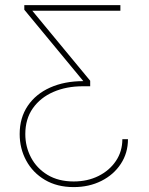

<svg xmlns="http://www.w3.org/2000/svg" viewBox="-20 -556 595 767"><path d="M274.4 191.4Q208 191.4 159.4 162.6Q110.8 133.8 84.7 85.4Q58.6 37.1 58.6 -20.5Q58.6 -85.4 90.8 -133.1Q123 -180.7 180.4 -206.3Q237.8 -231.9 312.5 -231.9V-232.4L77.1 -517.1V-535.6H460.9V-513.2H109.4V-512.7L340.3 -233.4V-211.4H311.5Q245.1 -211.4 193.1 -188.7Q141.1 -166 111.1 -123.3Q81.1 -80.6 81.1 -20.5Q81.1 29.8 103.8 73Q126.5 116.2 169.9 142.6Q213.4 168.9 274.4 168.9Q329.6 168.9 373.5 147Q417.5 125 443.1 86.9Q468.8 48.8 468.8 0H491.2Q491.2 55.2 462.6 98.6Q434.1 142.1 385 166.7Q335.9 191.4 274.4 191.4Z"/></svg>

Font: Inter 20pt Thin
Style: Regular
Weight: 250
Version: Version 4.001;git-66647c0bb